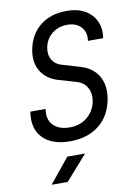

<svg xmlns="http://www.w3.org/2000/svg" viewBox="-104 -808 807 1116"><g transform="rotate(-10 300.0 -250.0)"><path d="M258 10Q152 10 98 -46Q44 -102 60 -200H150Q140 -139 173.5 -104.5Q207 -70 271 -70Q333 -70 375.5 -106Q418 -142 428 -200Q435 -244 416 -277.5Q397 -311 356 -323L250 -354Q184 -374 152.5 -424.5Q121 -475 132 -545Q147 -637 209.5 -688.5Q272 -740 370 -740Q432 -740 475.5 -715.5Q519 -691 539.5 -647.5Q560 -604 551 -547H461Q469 -597 440 -628.5Q411 -660 358 -660Q305 -660 267 -628.5Q229 -597 221 -547Q214 -507 231.5 -477.5Q249 -448 286 -437L394 -405Q464 -384 496 -330Q528 -276 516 -200Q500 -100 432 -45Q364 10 258 10ZM108 240 226 95H331L203 240Z"/></g></svg>

Font: JetBrains Mono NL
Style: Italic
Weight: 400
Italic angle: -9°
Monospace: yes
Designer: Philipp Nurullin, Konstantin Bulenkov
Foundry: JetBrains
Version: Version 2.305; ttfautohint (v1.8.4.7-5d5b)